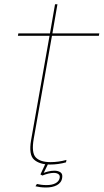

<svg xmlns="http://www.w3.org/2000/svg" viewBox="-20 -744 475 874"><path d="M208 5Q245.5 5 280.5 -5L282.5 -16Q246 -6 210 -6Q163.5 -6 143 -27.2Q122.5 -48.5 133.5 -112L216.5 -581H430L432 -592H218.5L241.5 -724.5H230.5L207.5 -592H63.5L61.5 -581H205.5L121.5 -106Q110 -39.5 135.2 -17.2Q160.5 5 208 5ZM190 109.5Q203.5 109.5 216 107Q228.5 104.5 238.5 99.2Q248.5 94 255 85.5Q261.5 77 263 65.5Q266 47.5 255 40.2Q244 33 227.5 33Q213.5 33 197.5 37Q181.5 41 174 45.5L173 55Q186.5 49.5 200.2 46.2Q214 43 225 43Q238 43 246 48.8Q254 54.5 251.5 66.5Q248.5 81.5 233 90Q217.5 98.5 192 98.5Q178.5 98.5 167.5 97Q156.5 95.5 148 93.5L141.5 104Q150.5 106 162.8 107.8Q175 109.5 190 109.5ZM173 55 200 0H187.5L164 50Z"/></svg>

Font: Anybody Thin
Style: Italic
Weight: 100
Italic angle: -10°
Designer: Tyler Finck
Foundry: Etcetera Type Company
Version: Version 1.114;gftools[0.9.25]